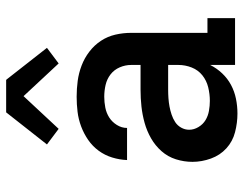

<svg xmlns="http://www.w3.org/2000/svg" viewBox="-106 -698 811 640"><g transform="rotate(-90 300.0 -377.5)"><path d="M242 8Q211 8 180 0Q149 -8 126 -29Q103 -50 92 -80.5Q81 -111 81 -142Q81 -170 89.5 -197Q98 -224 116.5 -245Q135 -266 159.5 -280Q184 -294 211 -301.5Q238 -309 265.5 -312Q293 -315 321 -315H404V-346Q404 -366 396 -384.5Q388 -403 372.5 -415Q357 -427 337.5 -431.5Q318 -436 298 -436Q280 -436 262 -432.5Q244 -429 229 -419.5Q214 -410 204 -394Q194 -378 194 -360H87Q88 -385 95.5 -409.5Q103 -434 118 -454.5Q133 -475 154 -489.5Q175 -504 199 -513Q223 -522 248 -525Q273 -528 298 -528Q325 -528 351 -524.5Q377 -521 402 -511.5Q427 -502 448.5 -485.5Q470 -469 484.5 -447Q499 -425 505 -399Q511 -373 511 -346V-92H560V0H404V-83Q393 -61 376 -43Q359 -25 337.5 -13.5Q316 -2 291.5 3Q267 8 242 8ZM284 -84Q307 -84 329.5 -89.5Q352 -95 369.5 -109Q387 -123 395.5 -144.5Q404 -166 404 -189V-223H321Q307 -223 293 -222Q279 -221 265.5 -218.5Q252 -216 238.5 -211.5Q225 -207 213.5 -199.5Q202 -192 195 -179.5Q188 -167 188 -153Q188 -137 197 -122Q206 -107 220 -98.5Q234 -90 251 -87Q268 -84 284 -84ZM191 -588 139 -627 246 -763H354L356 -761L461 -627L409 -588L300 -705Z"/></g></svg>

Font: Iosevka Etoile Semibold
Style: Regular
Weight: 600
Designer: Belleve Invis
Foundry: Belleve Invis
Version: Version 22.1.2; ttfautohint (v1.8.4)